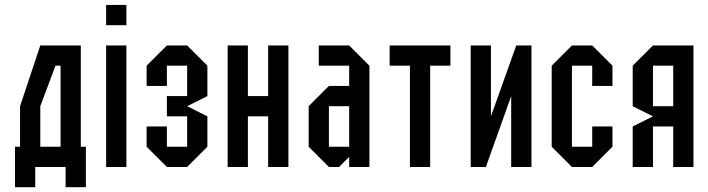

<svg xmlns="http://www.w3.org/2000/svg" viewBox="-20 -687 2915 790"><path d="M145.8 -83.3H229.2V-416.7H208.3L145.8 -250ZM125 0V83.3H41.7V-83.3H62.5V-250L145.8 -500H312.5V-83.3H333.3V83.3H250V0Z M500 0H416.7V-500H500ZM500 -583.3H416.7V-666.7H500Z M583.3 -83.3V-166.7H666.7V-83.3H750V-208.3H666.7V-291.7H750V-416.7H666.7V-333.3H583.3V-416.7L666.7 -500H750L833.3 -416.7V-291.7L750 -250L833.3 -208.3V-83.3L750 0H666.7Z M1166.7 0H1083.3V-208.3H1000V0H916.7V-500H1000V-291.7H1083.3V-500H1166.7Z M1333.3 -83.3H1416.7V-250H1333.3ZM1333.3 0 1250 -83.3V-250L1333.3 -333.3H1416.7V-416.7H1291.7V-500H1416.7L1500 -416.7V0H1416.7V-41.7L1375 0Z M1750 0H1666.7V-416.7H1583.3V-500H1833.3V-416.7H1750Z M2083.3 -291.7 1979.2 0H1916.7V-500H2000V-208.3L2104.2 -500H2166.7V0H2083.3Z M2416.7 -83.3V-166.7H2500V-83.3L2416.7 0H2333.3L2250 -83.3V-416.7L2333.3 -500H2416.7L2500 -416.7V-333.3H2416.7V-416.7H2333.3V-83.3Z M2750 0V-166.7H2666.7V0H2583.3V-166.7L2666.7 -208.3L2583.3 -250V-416.7L2666.7 -500H2833.3V0ZM2750 -250V-416.7H2666.7V-250Z"/></svg>

Font: Yulong
Style: Regular
Weight: 400
Designer: GGBotNet
Foundry: f0n7.com
Version: 1.00